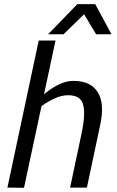

<svg xmlns="http://www.w3.org/2000/svg" viewBox="-20 -893 555 914"><path d="M366.7 -250Q382.2 -322.3 380.4 -363.6Q378.7 -404.8 360.1 -422.2Q341.5 -439.7 305.2 -439.7L330 -508Q411.5 -508 445.1 -454.5Q478.7 -401 457.7 -302L446.7 -250ZM94.3 1 15.3 0 164.3 -700H244.3ZM313.7 0 366.7 -250H446.7L393.7 0ZM127 -346.7 102 -355Q102 -355 115.1 -370.5Q128.2 -386 150.6 -408.8Q173 -431.5 201.9 -454.2Q230.8 -477 263.9 -492.5Q297 -508 330 -508L305.2 -439.7Q274.7 -439.7 243 -425.7Q211.3 -411.7 185.2 -393.2Q159 -374.7 143 -360.7Q127 -346.7 127 -346.7ZM351.5 -873.3H433.2L510.8 -730H437.5ZM429.8 -873.3 282.5 -730H209.2L348.2 -873.3Z"/></svg>

Font: Epunda Sans Light
Style: Italic
Weight: 300
Italic angle: -12.0243°
Designer: Simon Atzbach
Foundry: typofactur
Version: Version 2.204